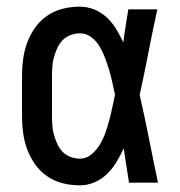

<svg xmlns="http://www.w3.org/2000/svg" viewBox="-20 -548 540 576"><path d="M220 8Q194 8 169 2Q144 -4 122.5 -18.5Q101 -33 86 -54Q71 -75 62 -99Q53 -123 49.5 -148.5Q46 -174 46 -200V-320Q46 -346 49.5 -371.5Q53 -397 62 -421Q71 -445 86 -466Q101 -487 122.5 -501.5Q144 -516 169 -522Q194 -528 220 -528Q242 -528 263 -519.5Q284 -511 300.5 -495.5Q317 -480 328.5 -461Q340 -442 350 -421Q353 -446 357 -470.5Q361 -495 365 -520H452Q438 -456 425.5 -391.5Q413 -327 399 -263Q414 -198 427 -132Q440 -66 454 0H367Q363 -26 359 -52Q355 -78 351 -103Q342 -83 330 -63Q318 -43 302 -27Q286 -11 264.5 -1.5Q243 8 220 8ZM220 -72Q239 -72 254.5 -85Q270 -98 280 -115Q290 -132 296.5 -150.5Q303 -169 308 -188Q313 -207 317 -226Q321 -245 325 -264Q321 -282 317 -300.5Q313 -319 307.5 -337.5Q302 -356 295.5 -373.5Q289 -391 279.5 -407.5Q270 -424 254.5 -436Q239 -448 220 -448Q206 -448 192 -443Q178 -438 168 -427.5Q158 -417 152 -404Q146 -391 142 -377Q138 -363 137 -348.5Q136 -334 136 -320V-200Q136 -186 137 -171.5Q138 -157 142 -143Q146 -129 152 -116Q158 -103 168 -92.5Q178 -82 192 -77Q206 -72 220 -72Z"/></svg>

Font: Iosevka SS10 Medium
Style: Regular
Weight: 500
Monospace: yes
Designer: Belleve Invis
Foundry: Belleve Invis
Version: Version 28.0.6; ttfautohint (v1.8.4)